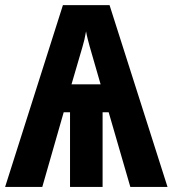

<svg xmlns="http://www.w3.org/2000/svg" viewBox="-23 -734 678 754"><path d="M407.2 -713.9 634.8 0H488.8L403.8 -293H379.9V0H252V-293H227.1L143.1 0H-2.9L224.1 -713.9ZM314.9 -610.8Q309.1 -576.2 300.8 -549.8L257.8 -402.8H372.1L329.1 -551.8Q325.7 -564.5 321.8 -579.3Q317.9 -594.2 314.9 -610.8Z"/></svg>

Font: Open Sans Condensed
Style: Bold
Weight: 700
Width: 3
Designer: Monotype Design Team
Foundry: Monotype Imaging Inc.
Version: Version 3.003; ttfautohint (v1.8.4)